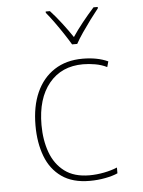

<svg xmlns="http://www.w3.org/2000/svg" viewBox="-54 -806 639 860"><g transform="rotate(-5 265.0 -376.5)"><path d="M315 10Q238 10 189 -24.5Q140 -59 117 -119.5Q94 -180 94 -258Q94 -344 122 -406.5Q150 -469 203 -503.5Q256 -538 330 -538Q396 -538 444 -516L437 -491Q413 -503 384.5 -508Q356 -513 330 -513Q233 -513 177 -445Q121 -377 121 -258Q121 -190 141 -135Q161 -80 204 -47.5Q247 -15 316 -15Q348 -15 381.5 -21.5Q415 -28 441 -39V-13Q419 -3 385 3.5Q351 10 315 10ZM289 -606Q276 -628 257.5 -656Q239 -684 219.5 -711Q200 -738 184 -757V-763H203Q228 -736 254 -702Q280 -668 300 -638Q320 -668 346 -700.5Q372 -733 399 -763H418V-757Q401 -736 381 -709Q361 -682 342.5 -655Q324 -628 312 -606Z"/></g></svg>

Font: Noto Sans Mono Condensed Thin
Style: Regular
Weight: 100
Width: 3
Designer: Monotype Design Team
Foundry: Monotype Imaging Inc.
Version: Version 2.014; ttfautohint (v1.8.4.7-5d5b)